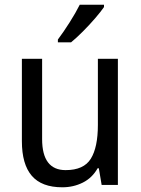

<svg xmlns="http://www.w3.org/2000/svg" viewBox="-20 -786 599 816"><path d="M481 -536V0H412L400 -71H395Q372 -30 332 -10Q292 10 245 10Q157 10 115 -39Q73 -88 73 -186V-536H159V-195Q159 -63 259 -63Q336 -63 366 -111.5Q396 -160 396 -255V-536ZM422 -756Q409 -737 384.5 -708.5Q360 -680 332 -652Q304 -624 282 -606H226V-618Q250 -650 276 -691Q302 -732 319 -766H422Z"/></svg>

Font: Noto Sans Sinhala SemiCondensed
Style: Regular
Weight: 400
Width: 4
Designer: Jelle Bosma - Monotype Design Team
Foundry: Monotype Imaging Inc.
Version: Version 2.006; ttfautohint (v1.8.4.7-5d5b)